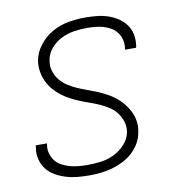

<svg xmlns="http://www.w3.org/2000/svg" viewBox="-67 -600 634 671"><g transform="rotate(-10 250.0 -265.0)"><path d="M197 8Q176 8 155 6Q134 4 114.5 -2Q95 -8 77.5 -18Q60 -28 48 -43.5Q36 -59 31 -79.5Q26 -100 30 -120Q30 -122 30.5 -124Q31 -126 31 -128H71Q71 -127 70.5 -125.5Q70 -124 70 -123Q67 -107 71.5 -92Q76 -77 85 -65.5Q94 -54 107.5 -47Q121 -40 135.5 -36Q150 -32 165.5 -30.5Q181 -29 197 -29Q220 -29 244 -32Q268 -35 290.5 -45.5Q313 -56 331 -75.5Q349 -95 353 -119Q356 -138 350.5 -155.5Q345 -173 334 -187.5Q323 -202 308 -211.5Q293 -221 276.5 -228.5Q260 -236 242.5 -242Q225 -248 208 -255Q191 -262 175 -270.5Q159 -279 145 -290Q131 -301 119.5 -315Q108 -329 100.5 -345Q93 -361 90 -380Q87 -399 90 -418Q95 -447 115 -472.5Q135 -498 162.5 -513Q190 -528 219.5 -533Q249 -538 278 -538Q298 -538 318.5 -536Q339 -534 357.5 -528Q376 -522 392.5 -511.5Q409 -501 420.5 -485.5Q432 -470 436 -450.5Q440 -431 437 -411Q437 -409 436.5 -407Q436 -405 435 -403H396Q396 -404 396 -405.5Q396 -407 397 -409Q399 -423 395.5 -438Q392 -453 383.5 -464Q375 -475 363 -482.5Q351 -490 337 -494Q323 -498 308 -499.5Q293 -501 278 -501Q255 -501 232 -497.5Q209 -494 187.5 -483.5Q166 -473 149.5 -454Q133 -435 130 -412Q126 -393 131.5 -375Q137 -357 148 -343Q159 -329 174 -319Q189 -309 206 -301.5Q223 -294 240 -288Q257 -282 274 -275Q291 -268 307 -259.5Q323 -251 337 -240Q351 -229 362.5 -215Q374 -201 382 -185Q390 -169 393 -150.5Q396 -132 392 -113Q389 -92 378.5 -73.5Q368 -55 352 -40.5Q336 -26 316.5 -16.5Q297 -7 277 -1.5Q257 4 237 6Q217 8 197 8Z"/></g></svg>

Font: iosevka_custom_sans_ss08 XLt
Style: Italic
Weight: 200
Italic angle: -10°
Designer: Belleve Invis
Foundry: Belleve Invis
Version: Version 10.3.0; ttfautohint (v1.8.3)